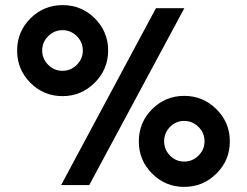

<svg xmlns="http://www.w3.org/2000/svg" viewBox="-20 -723 965 751"><path d="M700.5 -250Q668 -250 645 -226.5Q622 -203 622 -170.5Q622 -138 645 -114.5Q668 -91 700.5 -91Q733 -91 756.5 -114.5Q780 -138 780 -170.5Q780 -203 756.5 -226.5Q733 -250 700.5 -250ZM826.5 -296Q879 -244 879 -170Q879 -96 826.5 -44Q774 8 700.5 8Q627 8 575 -44Q523 -96 523 -170Q523 -244 575 -296Q627 -348 700.5 -348Q774 -348 826.5 -296ZM224.5 -605Q192 -605 168.5 -581.5Q145 -558 145 -525.5Q145 -493 168.5 -469.5Q192 -446 224.5 -446Q257 -446 280.5 -469.5Q304 -493 304 -525.5Q304 -558 280.5 -581.5Q257 -605 224.5 -605ZM225 -703Q299 -703 351 -651Q403 -599 403 -525.5Q403 -452 350.5 -399.5Q298 -347 224.5 -347Q151 -347 99 -399Q47 -451 47 -525Q47 -599 99 -651Q151 -703 225 -703ZM329 1H219L590 -691H701Z"/></svg>

Font: Hind Colombo SemiBold
Style: Regular
Weight: 600
Designer: Jyotish Sonowal, Aditi Pimprikar
Foundry: Indian Type Foundry
Version: Version 1.000;PS 1.0;hotconv 1.0.86;makeotf.lib2.5.63406; tt